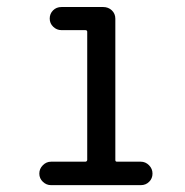

<svg xmlns="http://www.w3.org/2000/svg" viewBox="-20 -540 540 560"><path d="M128.9 0Q115.2 0 105 -9.8Q94.7 -19.5 94.7 -33.7Q94.7 -47.9 105 -58.1Q115.2 -68.4 128.9 -68.4H228.5Q233.4 -68.4 234.4 -73.2V-447.3Q234.4 -452.1 228.5 -452.1H159.2Q145.5 -452.1 135.3 -461.9Q125 -471.7 125 -485.8Q125 -500 134.8 -509.8Q144.5 -519.5 159.2 -519.5H281.2Q295.9 -519.5 306.2 -509.8Q316.4 -500 316.4 -485.4V-73.2Q316.4 -68.4 321.3 -68.4H390.6Q404.3 -68.4 414.6 -58.1Q424.8 -47.9 424.8 -33.7Q424.8 -19.5 415 -9.8Q405.3 0 390.6 0Z"/></svg>

Font: Rounded-L Mgen+ 2m regular
Style: Regular
Weight: 400
Designer: [Source Han Sans]
Ryoko NISHIZUKA  (kana & ideographs); Paul D. Hunt (Latin, Greek & Cyrillic); Wenlong ZHANG  (bopomofo
Version: Version 1.059.20150602